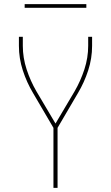

<svg xmlns="http://www.w3.org/2000/svg" viewBox="-20 -914 540 934"><path d="M240 0V-292L141 -461Q110 -513 91 -571.5Q72 -630 72 -691V-735H91V-691Q91 -633 109.5 -576.5Q128 -520 157 -470L250 -313L343 -470Q372 -520 390.5 -576.5Q409 -633 409 -691V-735H428V-691Q428 -630 409 -571.5Q390 -513 359 -461L260 -292V0ZM400 -876H100V-894H400Z"/></svg>

Font: Iosevka Term Curly Thin
Style: Regular
Weight: 100
Designer: Belleve Invis
Foundry: Belleve Invis
Version: Version 32.3.0